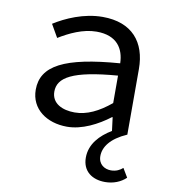

<svg xmlns="http://www.w3.org/2000/svg" viewBox="-91 -659 882 999"><g transform="rotate(10 350.0 -159.0)"><path d="M411 155C411 227 463 263 531 263C575 263 614 247 641 221L613 174C599 187 578 198 551 198C517 198 484 178 484 134C484 86 518 37 603 0V-346C603 -489 526 -581 371 -581C271 -581 177 -538 117 -500L156 -432C210 -465 281 -500 353 -500C462 -500 500 -435 502 -359C211 -337 93 -275 93 -148C93 -46 179 14 286 14C365 14 446 -28 509 -76H512L521 -5C461 31 411 83 411 155ZM502 -149C438 -96 377 -66 312 -66C248 -66 190 -92 190 -155C190 -229 263 -275 502 -294Z"/></g></svg>

Font: Kawkab Mono Light
Style: Bold
Weight: 400
Monospace: yes
Designer: Abdullah Arif
Foundry: Abdullah Arif
Version: Version 1.000;PS 000.500;hotconv 1.0.88;makeotf.lib2.5.64775